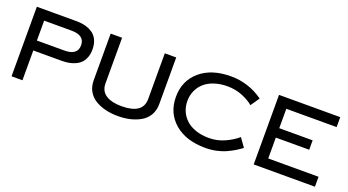

<svg xmlns="http://www.w3.org/2000/svg" viewBox="-53 -1258 3289 1816"><g transform="rotate(20 1591.5 -350.0)"><path d="M85 -700.2H480Q519 -700.2 552.7 -694.3Q586.4 -688.5 617.4 -673.8Q648.4 -659.2 670.2 -637Q691.9 -614.7 704.8 -579.8Q717.8 -544.9 717.8 -500Q717.8 -455.6 704.8 -420.7Q691.9 -385.7 670.2 -363.3Q648.4 -340.8 617.4 -326.4Q586.4 -312 552.7 -305.9Q519 -299.8 480 -299.8H194.8V0H85ZM470.2 -600.1H194.8V-399.9H470.2Q603 -399.9 603 -500Q603 -600.1 470.2 -600.1Z M828.1 -700.2H942.9V-242.2Q942.9 -165 999.8 -127.4Q1056.6 -89.8 1157.7 -89.8Q1264.6 -89.8 1318.8 -127Q1373 -164.1 1373 -242.2V-700.2H1487.8V-230Q1487.8 -168.9 1461.2 -121.8Q1434.6 -74.7 1387.9 -46.6Q1341.3 -18.6 1283.2 -4.4Q1225.1 9.8 1157.7 9.8Q1090.3 9.8 1032.2 -4.4Q974.1 -18.6 927.7 -46.6Q881.3 -74.7 854.7 -121.6Q828.1 -168.5 828.1 -230Z M2037.6 -89.8Q2119.1 -89.8 2193.6 -123Q2268.1 -156.2 2320.3 -202.1L2382.3 -115.2Q2351.1 -91.8 2320.8 -73.2Q2290.5 -54.7 2246.3 -33.9Q2202.1 -13.2 2148.7 -1.7Q2095.2 9.8 2037.6 9.8Q1842.3 9.8 1727.3 -89.1Q1612.3 -188 1612.3 -350.1Q1612.3 -512.2 1727.3 -611.1Q1842.3 -710 2037.6 -710Q2214.8 -710 2362.3 -605L2301.3 -516.1Q2257.3 -553.7 2188.2 -581.8Q2119.1 -609.9 2037.6 -609.9Q1964.8 -609.9 1905.8 -590.1Q1846.7 -570.3 1807.9 -535.4Q1769 -500.5 1748.3 -453.1Q1727.5 -405.8 1727.5 -350.1Q1727.5 -294.4 1748.3 -247.1Q1769 -199.7 1807.9 -164.6Q1846.7 -129.4 1905.8 -109.6Q1964.8 -89.8 2037.6 -89.8Z M2522.5 -700.2H3138.7V-600.1H2632.3V-404.8H2968.3V-310.1H2632.3V-100.1H3138.7V0H2522.5Z"/></g></svg>

Font: Copperplate Sans CC Heavy
Style: Regular
Weight: 400
Designer: indestructible type*
Foundry: Cowboy Collective
Version: Version 1.000